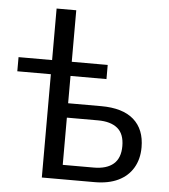

<svg xmlns="http://www.w3.org/2000/svg" viewBox="-51 -752 703 798"><g transform="rotate(5 300.5 -352.5)"><path d="M153 0V-431H13V-490H153V-705H235V-490H385V-431H235V-317H373Q463 -317 509 -276.5Q555 -236 555 -161Q555 -112 533.5 -75.5Q512 -39 471.5 -19.5Q431 0 373 0ZM235 -60H364Q418 -60 446.5 -84.5Q475 -109 475 -159Q475 -210 446.5 -233.5Q418 -257 365 -257H235Z"/></g></svg>

Font: Nunito Sans 10pt SemiCondensed
Style: Regular
Weight: 400
Width: 4
Designer: Vernon Adams
Foundry: Vernon Adams
Version: Version 3.101;gftools[0.9.27]